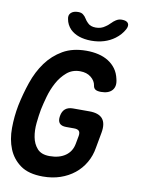

<svg xmlns="http://www.w3.org/2000/svg" viewBox="-102 -1018 804 1096"><g transform="rotate(10 300.0 -470.0)"><path d="M386.2 -254.6Q389.2 -274.6 380.9 -283.1Q372.6 -291.6 352.6 -291.6H307.1Q279.2 -291.6 267.8 -305.4Q256.3 -319.2 261 -347.1Q265.7 -375 282.2 -388.8Q298.7 -402.6 326.6 -402.6H422.1Q476.4 -402.6 498.7 -375.8Q521 -348.9 511.2 -294.6L494.7 -204.2Q487.1 -156.9 464.2 -117.4Q441.3 -77.9 406 -49.6Q370.6 -21.3 324.9 -5.7Q279.2 10 224.3 10Q141.4 10 94 -24.1Q46.6 -58.2 24.7 -112Q2.9 -165.8 3.3 -232.6Q3.7 -299.5 16.4 -365Q30.8 -434.6 53.9 -502.2Q77 -569.7 115.4 -622.5Q153.9 -675.2 210.1 -707.8Q266.4 -740.3 345.7 -740.3Q383.2 -740.3 415.8 -732.6Q448.4 -724.8 473.9 -708.8Q499.4 -692.8 517 -668.7Q534.5 -644.5 541.6 -611.4Q552.3 -570.1 532 -546.7Q511.7 -523.3 467.6 -523.3Q445.7 -523.3 434.9 -530.1Q424.2 -536.9 422.2 -552.6Q418.2 -579.2 393.6 -599Q369.1 -618.8 330.3 -618.8Q285.1 -618.8 253.2 -591.2Q221.3 -563.7 200.1 -524.4Q178.9 -485.1 166.6 -441.2Q154.3 -397.3 147.7 -365Q141.1 -329.6 136.6 -285.6Q132.1 -241.5 139.4 -203.1Q146.6 -164.6 170.2 -138.1Q193.8 -111.5 242 -111.5Q298.3 -111.5 333.8 -136.6Q369.2 -161.6 377.4 -207ZM210.3 -900.3Q205.1 -922.9 219.3 -936.4Q233.5 -950 260.9 -950Q271.2 -950 278.2 -947.7Q285.2 -945.4 290.2 -941.1Q301 -932.8 308.2 -920.5Q315.4 -908.1 327 -897.1Q343.3 -879.8 374.5 -879.8Q405.7 -879.8 428.7 -897.1Q444 -907.1 455 -919Q466 -930.8 478.8 -939.1Q486.8 -944.4 494.8 -947.2Q502.8 -950 514.1 -950Q541.5 -950 550.5 -936.4Q559.4 -922.9 547.5 -900.3Q529.4 -867 496.9 -842.9Q441 -801.5 361.3 -801.5Q281.6 -802.2 239.7 -842.9Q215.8 -867.7 210.3 -900.3Z"/></g></svg>

Font: Maple Mono
Style: Italic
Weight: 400
Italic angle: -10°
Monospace: yes
Designer: subframe7536
Version: Version 7.300